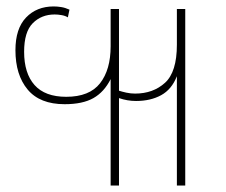

<svg xmlns="http://www.w3.org/2000/svg" viewBox="-20 -576 702 597"><path d="M324 1V-330Q304 -290 270.5 -271Q237 -252 181 -252Q104 -252 66 -297.5Q28 -343 28 -420Q28 -487 61 -521.5Q94 -556 147 -556Q158 -556 170.5 -554Q183 -552 196 -546L191 -522Q183 -527 171.5 -529Q160 -531 150 -531Q109 -531 82 -504Q55 -477 55 -415Q55 -348 87.5 -311.5Q120 -275 186 -275Q258 -275 291 -317Q324 -359 324 -432V-548H350V-294Q359 -291 372.5 -288Q386 -285 400 -285Q456 -285 493 -318.5Q530 -352 530 -437V-548H556V1H530V-339Q514 -298 481 -280Q448 -262 403 -262Q376 -262 350 -271V1Z"/></svg>

Font: Noto Sans Thai SemCond Thin
Style: Regular
Weight: 100
Width: 4
Designer: Monotype Design Team
Foundry: Monotype Imaging Inc.
Version: Version 2.002; ttfautohint (v1.8.4.7-5d5b)